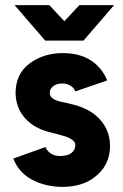

<svg xmlns="http://www.w3.org/2000/svg" viewBox="-20 -720 482 752"><path d="M37 -700 157 -561H307L427 -700H291L232 -637L173 -700ZM400 -405Q378 -457 335 -484Q289 -513 222 -512Q148 -511 94 -470Q41 -429 41 -355Q42 -297 79 -256Q98 -235 124.5 -221Q151 -207 184 -200Q192 -198 200.5 -195.5Q209 -193 217 -191Q274 -177 275 -153Q276 -134 260 -121Q245 -109 216 -109Q174 -109 158 -144L32 -99Q53 -45 104 -17Q156 11 222 12Q301 12 349 -25Q410 -70 411 -147Q411 -220 356 -267Q319 -299 256 -313Q250 -315 241 -317Q232 -319 221 -321Q176 -331 175 -354Q174 -371 188 -382Q201 -393 224 -393Q242 -393 255 -385Q269 -377 275 -362Z"/></svg>

Font: Unageo
Style: Bold
Weight: 700
Designer: Richard Sepsi
Foundry: Richard Sepsi
Version: Version 2.000